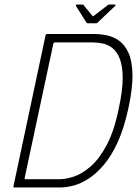

<svg xmlns="http://www.w3.org/2000/svg" viewBox="-20 -822 616 842"><path d="M543 -347Q524 -259 496 -198Q468 -137 434.5 -98Q401 -59 367 -37.5Q333 -16 302 -8Q271 0 247 0H43Q40 0 39 -1Q38 -2 39 -5L180 -668Q182 -673 186 -673H390Q419 -673 448.5 -667Q478 -661 503 -643Q528 -625 544 -589Q560 -553 561 -494Q562 -435 543 -347ZM501 -347Q518 -426 518 -478.5Q518 -531 506 -562.5Q494 -594 474.5 -610Q455 -626 431.5 -631Q408 -636 387 -636H221Q218 -636 216.5 -634.5Q215 -633 214 -631L88 -41Q88 -39 88.5 -37.5Q89 -36 93 -36H241Q269 -36 305 -48Q341 -60 378.5 -93Q416 -126 448.5 -187Q481 -248 501 -347ZM365 -720Q361 -720 359 -723L313 -796Q312 -798 313.5 -800Q315 -802 318 -802H341Q346 -802 347 -799L385 -753Q387 -748 392 -753L452 -799Q455 -802 459 -802H483Q487 -802 487 -800Q487 -798 485 -796L408 -723Q407 -720 401 -720Z"/></svg>

Font: Glory Thin ExtraLight
Style: Italic
Weight: 250
Italic angle: -12°
Version: Version 1.011